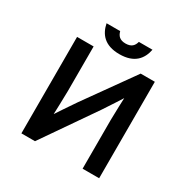

<svg xmlns="http://www.w3.org/2000/svg" viewBox="-224 -1208 1448 1467"><g transform="rotate(30 500.0 -474.0)"><path d="M697 -375V53H843V-798H718L410 -366C377 -319 297 -198 297 -198C297 -198 303 -352 303 -406V-798H157V53H277L597 -410C626 -452 703 -573 703 -573C703 -573 697 -431 697 -375ZM705 -1001H585C575 -964 554 -939 502 -939C451 -939 430 -964 420 -1001H300C317 -916 369 -845 502 -845C636 -845 688 -916 705 -1001Z"/></g></svg>

Font: LINE Seed JP App_OTF Bold
Style: Regular
Weight: 700
Designer: LINE & Fontrix & Fontworks
Version: Version 1.009